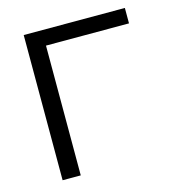

<svg xmlns="http://www.w3.org/2000/svg" viewBox="-84 -586 598 658"><g transform="rotate(-15 215.0 -257.5)"><path d="M58.6 -515.1H417.5V-460.4H123V0H58.6Z"/></g></svg>

Font: News Cycle
Style: Regular
Weight: 500
Version: Version 0.5.2